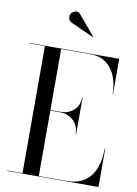

<svg xmlns="http://www.w3.org/2000/svg" viewBox="-103 -1042 791 1109"><g transform="rotate(10 292.0 -488.0)"><path d="M236 -908.5Q223.5 -914 219.5 -929.5Q215.5 -945 222.5 -957.5Q230 -970 247.5 -975Q265 -980 278.5 -963L374.5 -848L373 -846.5ZM371.5 -278Q371.5 -328.5 339 -357.5Q306.5 -386.5 264 -386.5H204V-2.5H364Q432.5 -2.5 473.8 -31.8Q515 -61 533.2 -111.2Q551.5 -161.5 551.5 -225H554.5V0H19V-2.5H108.5V-747.5H19V-750H544V-545H541.5Q541.5 -598.5 524 -644.5Q506.5 -690.5 469.5 -719Q432.5 -747.5 374 -747.5H204V-389.5H264Q306.5 -389.5 339 -416.2Q371.5 -443 371.5 -493H374.5V-278Z"/></g></svg>

Font: Bodoni* 72pt
Style: Regular
Weight: 400
Version: Version 2.3